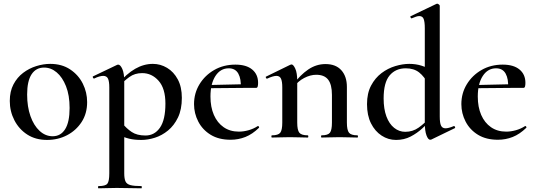

<svg xmlns="http://www.w3.org/2000/svg" viewBox="-20 -745 2900 1040"><path d="M235 13Q173 13 128 -16Q83 -45 58 -93.5Q33 -142 33 -198Q33 -250 53 -288Q73 -326 105.5 -350.5Q138 -375 176.5 -387Q215 -399 252 -399Q315 -399 360 -369Q405 -339 428.5 -292Q452 -245 452 -192Q452 -130 422 -84Q392 -38 343 -12.5Q294 13 235 13ZM265 -7Q309 -7 333 -45.5Q357 -84 357 -160Q357 -229 337.5 -278Q318 -327 287 -353Q256 -379 219 -379Q175 -379 151 -342.5Q127 -306 127 -233Q127 -167 145 -116Q163 -65 194.5 -36Q226 -7 265 -7Z M514 275Q511 275 511 269Q511 263 514 263Q551 263 561.5 250Q572 237 572 194V-271Q572 -304 565 -319Q558 -334 539 -334Q530 -334 517.5 -330.5Q505 -327 491 -320Q487 -318 484 -323.5Q481 -329 483 -331L615 -394Q617 -395 620 -395Q632 -395 642.5 -371.5Q653 -348 653 -304V194Q653 222 659.5 237Q666 252 686 257.5Q706 263 746 263Q748 263 748 269Q748 275 746 275Q718 275 684 274Q650 273 612 273Q585 273 559 274Q533 275 514 275ZM746 13Q707 13 679 6Q651 -1 614 -18L641 -79Q665 -49 693.5 -30Q722 -11 768 -11Q817 -11 846.5 -53.5Q876 -96 876 -184Q876 -266 839 -307.5Q802 -349 750 -349Q710 -349 681 -328Q652 -307 624 -277L615 -287Q666 -346 712.5 -372.5Q759 -399 808 -399Q849 -399 885 -377.5Q921 -356 943 -315Q965 -274 965 -215Q965 -152 944 -108.5Q923 -65 890 -38Q857 -11 819 1Q781 13 746 13Z M1229 12Q1165 12 1121 -15Q1077 -42 1054 -86.5Q1031 -131 1031 -181Q1031 -240 1060.5 -288.5Q1090 -337 1140.5 -366Q1191 -395 1255 -395Q1314 -395 1346 -368.5Q1378 -342 1378 -296Q1378 -285 1376 -277Q1374 -269 1367 -269H1284Q1287 -317 1271 -346Q1255 -375 1219 -375Q1174 -375 1147 -333.5Q1120 -292 1120 -222Q1120 -165 1138.5 -122.5Q1157 -80 1191.5 -56Q1226 -32 1274 -32Q1299 -32 1326 -39.5Q1353 -47 1376 -62Q1378 -64 1381.5 -60Q1385 -56 1383 -53Q1347 -18 1309 -3Q1271 12 1229 12ZM1091 -267 1090 -284 1312 -289V-269Z M1722 0Q1719 0 1719 -6Q1719 -12 1722 -12Q1756 -12 1767 -26Q1778 -40 1778 -81V-231Q1778 -287 1757.5 -313.5Q1737 -340 1693 -340Q1661 -340 1627.5 -322.5Q1594 -305 1572 -274L1567 -286Q1606 -339 1649.5 -368.5Q1693 -398 1743 -398Q1799 -398 1829 -364.5Q1859 -331 1859 -274V-81Q1859 -40 1870.5 -26Q1882 -12 1916 -12Q1919 -12 1919 -6Q1919 0 1916 0Q1897 0 1872 -1Q1847 -2 1819 -2Q1792 -2 1766.5 -1Q1741 0 1722 0ZM1453 0Q1450 0 1450 -6Q1450 -12 1453 -12Q1487 -12 1498 -26Q1509 -40 1509 -81V-272Q1509 -304 1502 -319Q1495 -334 1477 -334Q1468 -334 1455 -330Q1442 -326 1427 -319Q1423 -318 1420.5 -323.5Q1418 -329 1421 -330L1552 -394Q1557 -396 1559 -396Q1569 -396 1579.5 -373Q1590 -350 1590 -306V-81Q1590 -40 1601.5 -26Q1613 -12 1647 -12Q1650 -12 1650 -6Q1650 0 1647 0Q1628 0 1603 -1Q1578 -2 1550 -2Q1523 -2 1497.5 -1Q1472 0 1453 0Z M2125 13Q2083 13 2047 -10.5Q2011 -34 1989.5 -77Q1968 -120 1968 -181Q1968 -240 1990 -281.5Q2012 -323 2046.5 -349Q2081 -375 2121 -387Q2161 -399 2197 -399Q2233 -399 2264 -389Q2295 -379 2320 -363L2301 -287Q2279 -330 2250.5 -352.5Q2222 -375 2178 -375Q2123 -375 2090.5 -336.5Q2058 -298 2058 -212Q2058 -155 2073 -114.5Q2088 -74 2115 -52.5Q2142 -31 2175 -31Q2216 -31 2248 -54Q2280 -77 2309 -109L2318 -101Q2297 -77 2268.5 -50.5Q2240 -24 2204.5 -5.5Q2169 13 2125 13ZM2362 -714V-114Q2362 -79 2369 -64.5Q2376 -50 2393 -50Q2401 -50 2412.5 -53Q2424 -56 2438 -62Q2441 -64 2444 -58.5Q2447 -53 2444 -51L2316 11Q2313 12 2310 12Q2299 12 2290 -12Q2281 -36 2281 -82V-592Q2281 -626 2275 -642Q2269 -658 2251 -658Q2243 -658 2233 -654.5Q2223 -651 2211 -646Q2207 -644 2204 -650Q2201 -656 2204 -657L2344 -724Q2346 -725 2348 -725Q2352 -725 2357 -721Q2362 -717 2362 -714Z M2677 12Q2613 12 2569 -15Q2525 -42 2502 -86.5Q2479 -131 2479 -181Q2479 -240 2508.5 -288.5Q2538 -337 2588.5 -366Q2639 -395 2703 -395Q2762 -395 2794 -368.5Q2826 -342 2826 -296Q2826 -285 2824 -277Q2822 -269 2815 -269H2732Q2735 -317 2719 -346Q2703 -375 2667 -375Q2622 -375 2595 -333.5Q2568 -292 2568 -222Q2568 -165 2586.5 -122.5Q2605 -80 2639.5 -56Q2674 -32 2722 -32Q2747 -32 2774 -39.5Q2801 -47 2824 -62Q2826 -64 2829.5 -60Q2833 -56 2831 -53Q2795 -18 2757 -3Q2719 12 2677 12ZM2539 -267 2538 -284 2760 -289V-269Z"/></svg>

Font: Cormorant Light SemiBold
Style: Regular
Weight: 600
Version: Version 4.000